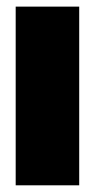

<svg xmlns="http://www.w3.org/2000/svg" viewBox="-20 -554 284 574"><path d="M216.8 -534.2V0H26.9V-534.2Z"/></svg>

Font: Fira Sans Compressed Heavy
Style: Regular
Weight: 900
Width: 1
Designer: Carrois Corporate & Edenspiekermann AG
Foundry: Carrois Corporate GbR & Edenspiekermann AG
Version: Version 4.203;PS 004.203;hotconv 1.0.88;makeotf.lib2.5.64775